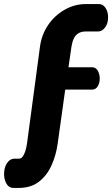

<svg xmlns="http://www.w3.org/2000/svg" viewBox="-58 -788 552 945"><path d="M8 137Q-14 137 -26 116.5Q-38 96 -38 69Q-38 37 -23.5 15Q-9 -7 13 -7H36Q46 -7 53.5 -17Q61 -27 66.5 -44Q72 -61 75 -82L139 -560Q147 -618 179 -665Q211 -712 260 -740Q309 -768 364 -768H429Q449 -768 461.5 -749Q474 -730 474 -703Q474 -672 459 -652.5Q444 -633 424 -633H363Q343 -633 328.5 -624.5Q314 -616 306 -600Q298 -584 294 -560L279 -457H395Q414 -457 423.5 -439.5Q433 -422 433 -402Q433 -381 423.5 -364Q414 -347 395 -347H263L226 -82Q218 -24 195.5 26Q173 76 133.5 106.5Q94 137 34 137Z"/></svg>

Font: Dosis ExtraLight ExtraBold
Style: Regular
Weight: 800
Version: Version 3.001; ttfautohint (v1.8.2)